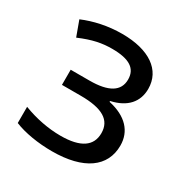

<svg xmlns="http://www.w3.org/2000/svg" viewBox="-134 -658 755 780"><g transform="rotate(30 244.0 -268.0)"><path d="M211 10C360 10 441 -49 441 -149C441 -215 398 -263 314 -281V-285C387 -301 424 -344 424 -405C424 -493 348 -546 221 -546C154 -546 92 -532 40 -510L66 -439C127 -465 169 -473 216 -473C297 -473 334 -448 334 -397C334 -342 289 -315 200 -315H112V-244H200C302 -244 349 -215 349 -154C349 -94 304 -62 210 -62C152 -62 91 -74 34 -96V-20C80 -1 146 10 211 10Z"/></g></svg>

Font: Noto Sans Math
Style: Regular
Weight: 400
Designer: Monotype Design Team, Delve Withrington, Jeff Kellem
Foundry: Monotype Imaging Inc., Delve Fonts LLC
Version: Version 3.000